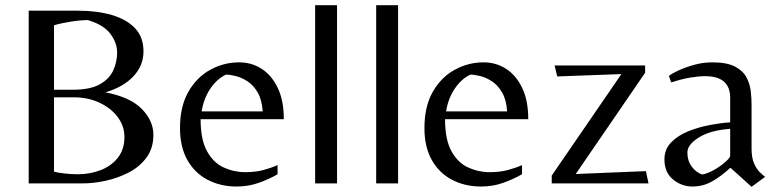

<svg xmlns="http://www.w3.org/2000/svg" viewBox="-20 -703 2978 736"><path d="M90 0V-662H279Q352 -662 408.5 -645.5Q465 -629 497.5 -595Q530 -561 530 -506Q530 -451 491 -410Q452 -369 384 -349Q479 -331 523.5 -285.5Q568 -240 568 -186Q568 -135 541.5 -99Q515 -63 473 -41.5Q431 -20 384.5 -10Q338 0 298 0ZM187 -359H259Q325 -359 362 -379.5Q399 -400 414 -433Q429 -466 429 -501Q429 -539 403 -573.5Q377 -608 317 -626Q289 -626 251 -620Q213 -614 187 -606ZM278 -35Q324 -35 365 -50.5Q406 -66 431.5 -98Q457 -130 457 -178Q457 -220 431 -254.5Q405 -289 361 -309.5Q317 -330 263 -330H187V-45Q201 -41 227.5 -38Q254 -35 278 -35Z M887 12Q825 12 775.5 -14Q726 -40 698 -90Q670 -140 670 -212Q670 -295 702 -351Q734 -407 786 -435.5Q838 -464 897 -464Q944 -464 982.5 -439.5Q1021 -415 1044.5 -366.5Q1068 -318 1068 -246H749Q749 -168 773.5 -123.5Q798 -79 837.5 -61Q877 -43 920 -43Q959 -43 989 -51Q1019 -59 1044 -70V-35Q1013 -17 973 -2.5Q933 12 887 12ZM753 -276H987Q984 -321 967.5 -349Q951 -377 928.5 -391.5Q906 -406 883.5 -411.5Q861 -417 846 -417Q812 -401 786.5 -363.5Q761 -326 753 -276Z M1188 0V-683H1272V0Z M1422 0V-683H1506V0Z M1824 12Q1762 12 1712.5 -14Q1663 -40 1635 -90Q1607 -140 1607 -212Q1607 -295 1639 -351Q1671 -407 1723 -435.5Q1775 -464 1834 -464Q1881 -464 1919.5 -439.5Q1958 -415 1981.5 -366.5Q2005 -318 2005 -246H1686Q1686 -168 1710.5 -123.5Q1735 -79 1774.5 -61Q1814 -43 1857 -43Q1896 -43 1926 -51Q1956 -59 1981 -70V-35Q1950 -17 1910 -2.5Q1870 12 1824 12ZM1690 -276H1924Q1921 -321 1904.5 -349Q1888 -377 1865.5 -391.5Q1843 -406 1820.5 -411.5Q1798 -417 1783 -417Q1749 -401 1723.5 -363.5Q1698 -326 1690 -276Z M2095 0V-30L2362 -419L2116 -410L2106 -452H2453V-424L2187 -36L2456 -47L2466 0Z M2861 13 2780 -60Q2744 -27 2709.5 -7.5Q2675 12 2634 12Q2593 12 2560 -15Q2527 -42 2527 -92Q2527 -131 2553 -157.5Q2579 -184 2619 -200Q2659 -216 2702 -224Q2745 -232 2779 -234V-328Q2779 -411 2683 -411Q2658 -411 2625.5 -405.5Q2593 -400 2553 -387L2544 -412Q2555 -421 2581 -433Q2607 -445 2641 -454.5Q2675 -464 2710 -464Q2767 -464 2798 -447.5Q2829 -431 2842 -405.5Q2855 -380 2858 -352.5Q2861 -325 2861 -303V-133Q2861 -99 2870.5 -77Q2880 -55 2892.5 -43Q2905 -31 2913 -25ZM2672 -34Q2696 -39 2720.5 -53.5Q2745 -68 2762 -83.5Q2779 -99 2779 -106V-209Q2704 -204 2659.5 -176.5Q2615 -149 2615 -118Q2615 -87 2631.5 -64.5Q2648 -42 2672 -34Z"/></svg>

Font: Belleza
Style: Regular
Weight: 400
Designer: Eduardo Rodriguez Tunni
Foundry: Eduardo Rodriguez Tunni
Version: Version 1.003; ttfautohint (v1.8.4.7-5d5b)